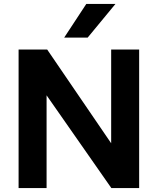

<svg xmlns="http://www.w3.org/2000/svg" viewBox="-20 -961 806 981"><path d="M75 0V-708H221L548 -229V-708H691V0H549L218 -474V0ZM308 -769 421 -941H570L428 -769Z"/></svg>

Font: Onest
Style: Bold
Weight: 700
Designer: Dmitri Voloshin, Andrey Kudryavtsev
Foundry: Dmitri Voloshin, Andrey Kudryavtsev
Version: Version 1.000;gftools[0.9.33]